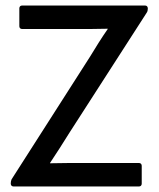

<svg xmlns="http://www.w3.org/2000/svg" viewBox="-20 -675 577 695"><path d="M29 0H483C489 0 493 -4 493 -10V-75C493 -81 489 -85 483 -85H289C246 -85 203 -85 161 -84V-85C185 -121 208 -157 231 -194L511 -629C514 -633 515 -639 515 -643V-645C515 -651 511 -655 505 -655H60C54 -655 50 -651 50 -645V-580C50 -574 54 -570 60 -570H257C294 -570 333 -570 370 -571V-570C347 -537 326 -503 306 -470L22 -26C20 -22 19 -16 19 -12V-10C19 -4 23 0 29 0Z"/></svg>

Font: Sofia Sans Cond SemiBold
Style: Regular
Weight: 600
Width: 3
Designer: Botio Nikoltchev, Ani Petrova
Foundry: lettersoup
Version: Version 4.100